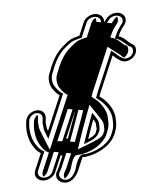

<svg xmlns="http://www.w3.org/2000/svg" viewBox="-60 -802 742 994"><g transform="rotate(5 311.5 -305.0)"><path d="M190.5 -431 186.6 -414.3C180.6 -388 187.4 -364.7 196.2 -348.8C205.7 -333.4 227.8 -312.4 248.5 -303.2L204.7 -113.8C202.2 -117.9 199.1 -123.7 196.8 -129.1L188.4 -159.5C188 -177.4 188.2 -198.8 170.7 -210C135.9 -232.2 81.5 -193.9 88.5 -147.7L89.9 -128.1C95.4 -88.7 110.6 -53 134.9 -27.7C145.3 -15.7 158.8 -2.9 177.6 3.8L156.4 95.5C150.3 122.1 168.6 144 197.1 144C225.7 144 254.1 122.1 260.2 95.5L280.9 6H290.5L275 73.5C274.1 77.2 270.9 85.1 268.9 90.6C258.8 118.3 277 140.9 301.3 144.4C344.3 150.7 369.7 113 378.8 73.5C380 68.2 393.7 5.3 394.6 5.2C405.1 4.5 417.2 0.7 431 -5.3C479.2 -25.5 540.8 -70.9 550.6 -137C558 -170.3 551.9 -190.4 547.4 -212.2C540.1 -250 505.9 -285.5 475.2 -304.3L461.8 -311.4C459.4 -312.3 457.9 -313.1 454.6 -315.2C456.1 -322.2 457.5 -329.8 458.8 -338.3L503.8 -532.8C506.5 -531.4 512.6 -527.9 514.2 -526.5C525.4 -517.8 536.2 -514.5 547.6 -509.9C583 -495.6 632 -535.8 621 -577.4C616.9 -593.1 606.2 -599.5 590.3 -603.3C571.8 -613.9 554 -630.2 526.2 -634.5C531.9 -657.2 538.9 -675.7 548.8 -692.3C565.2 -721 551.1 -746.1 529.6 -752.7C500.5 -761.8 468.9 -743.2 456.8 -721.8C452.5 -714.4 448.9 -707.8 444.9 -699.7C445 -720.3 428.6 -739 403.1 -739C375.1 -739 346.1 -716.8 340.2 -691.4L323.6 -619.5C314.8 -615.9 307.5 -611.6 298 -607.4C272.5 -593.7 262.7 -579.6 245 -558.6C219.5 -527.9 203.2 -490.6 192.9 -445.8L192.8 -445.3C192.3 -440.3 191.5 -435.4 190.5 -431ZM310.6 -83.4C307.6 -83.4 305.2 -83.3 301.5 -83.1L336.8 -236.3C329.6 -186.7 318.9 -134.8 310.6 -83.4ZM450.6 -123.9 450.4 -123C447.9 -112.4 425.7 -96.1 415.6 -89.9C420.6 -122.5 426.5 -158.2 433.2 -194.5C440.6 -186.8 447.2 -178.1 449.1 -170.8L453.1 -152.4C454.3 -149.6 454.5 -147 454.5 -141.1L451.7 -128.8C452.1 -127.7 451.7 -126.1 450.6 -123.9ZM205.5 -431C206.5 -435.6 207.6 -442.9 208 -446.3C218.3 -490.2 233.2 -523.3 256 -550.8C274.5 -572.7 281.7 -583 302.3 -594.3C318 -601.4 323.2 -604.5 336.4 -609.8L355.2 -691.4C358.9 -707.3 379 -724 399.7 -724C417.8 -724 429.6 -710.2 429.6 -696.4L429.4 -635.9L458.6 -696C462.4 -703.8 465.5 -709.5 469.9 -716.9C477.7 -730.8 500.3 -745.1 522.2 -738.2C537.6 -733.5 546.5 -716 535.8 -697.3C524.9 -679 517.2 -658.5 511.3 -634.8L508 -621.6L520.6 -619.7C528.2 -618.5 535.2 -615.2 539.7 -613C553.3 -606.5 568.1 -597 581.9 -589.1C596.6 -585.6 603.1 -582 606.1 -570.8C614.1 -540.1 579 -514.7 556 -524C544.1 -528.8 534.8 -531.7 525.5 -539C522.2 -541.6 516.7 -544.6 513.2 -546.4L494.2 -556.3L443.7 -337.7C441.9 -326 440 -317.3 437.7 -306.3C441.6 -303.8 449.2 -299 452.8 -297.5L465.4 -290.9C494.8 -272.7 525.9 -239 532.2 -206.3C536.9 -183.5 542.2 -166.8 535.6 -136.9L535.5 -136.3C527 -79.1 473.7 -38.1 427.7 -18.9C414.7 -13.1 404.6 -10.3 397 -9.7C368.6 -7.8 363.8 73.5 363.8 73.5C355.5 109.5 337.2 134 306.8 129.6C288.6 126.9 277 110.1 283.3 92.6C285.3 87.3 288.5 79.9 290 73.5L309 -9H269.4L245.2 95.5C241.2 113 221.7 129 200.6 129C179.5 129 167.4 113 171.4 95.5L195.1 -7.1L185.6 -10.5C169.6 -16.1 157.7 -27.2 147.4 -39C124.7 -62.7 110.5 -96.4 105.3 -132.9L103.8 -152.6C98.7 -186.6 136.1 -212.4 160.3 -196.9C172.2 -189.3 172.6 -173.6 173 -154.2L182.1 -121.7C184.7 -115.3 188.1 -108.9 191.1 -104.1L210.3 -73.1L265.8 -313.3L257.3 -317.1C239.4 -325 218.1 -345.4 210 -358.3C201.9 -373.2 196.7 -392.9 201.6 -414.3ZM325.8 -84.5C334 -135.4 344.7 -187.4 352.1 -237.6L321.8 -236.3L282.8 -67.2L298.8 -68.1C302.4 -68.3 304.6 -68.4 307.5 -68.4L323.3 -68.9ZM467.9 -134.1 470 -142.9C469.9 -148.4 469.1 -156.4 468 -159.5L464.2 -177.2C461.1 -188.5 453.5 -197.6 445.6 -205.9L424.4 -228.1L418.1 -193.8C411.3 -157.3 405.4 -121.4 400.4 -88.7L396.4 -62.2L421.6 -77.7C436.9 -87.1 463.1 -103.5 467.9 -134.1ZM359.3 -0.8 387.6 -9.3C390.1 -10 394.5 -11.4 401.7 -14.6C442.2 -31.5 501.2 -73.3 510.6 -136.8C517.8 -169.4 512 -187.4 507.3 -209.8C500.6 -244.9 467.9 -278.7 441 -295.3L429.7 -301.3C423.5 -304 418.8 -307.2 413.6 -310.6C415.6 -320 417.1 -327.3 418.8 -338.1L473.5 -575.1L537 -542.3C541.4 -540 546.8 -537.1 550.8 -533.8C555.2 -530.4 559.3 -528.3 563.6 -526.4C575.7 -536.5 586.1 -555.6 581.1 -574.7C576.6 -591.8 570.3 -589.6 560.3 -592C540.1 -603.6 525.8 -615.6 507.5 -620.7L483.7 -624.4L486.3 -634.6C492 -657.7 499.3 -677 509.6 -694.3C519 -710.8 516.5 -725.8 509.3 -734.9C504.5 -731.1 499.3 -725.6 496 -719.9C491.7 -712.5 488.3 -706.2 484.4 -698.3L404.8 -698.4C404.8 -705.9 402.4 -712.6 398.1 -718.3C390.1 -711.8 382.7 -701.9 380.2 -691.4L362.4 -614.1L352.1 -609.9C347.3 -608 341 -604.3 329.3 -599C310.5 -588.6 301.1 -576.5 283.2 -555.3C259.2 -526.2 243.1 -490.1 232.9 -445.7C232.4 -441.3 231.5 -435.4 230.5 -431L226.6 -414.3C221 -389.9 227.3 -368 235.4 -353.2C243.8 -339.9 266.8 -319.3 280.2 -313.3L289.8 -309L222.6 -17.7L165.6 -109.2C162.7 -113.8 159.5 -119.9 157 -126L148.3 -157.4C148 -170 147.8 -183.4 143 -193C133.1 -182.7 125.9 -167.2 128.6 -149.6L130.1 -130C135.4 -91.8 150.4 -57.3 173 -33.6C183.4 -21.7 197 -10.9 206.5 -7.5L219.2 -3.1L196.4 95.5C193.8 106.9 196.4 116.9 201.8 123.7C209.8 117.3 217.6 107 220.2 95.5L244.4 -9H334L315 73.5C313.9 78.2 310.7 85.9 308.7 91.3C303.8 104.8 306.8 116.5 313 124.2C324.2 113.4 334.1 93.6 338.8 73.5C340.4 66.5 342.8 11 359.3 -0.8ZM350.7 -83.8 348.4 -69.5 309.9 -68.5C307.2 -68.4 306.5 -68.4 303.8 -68.2L257.5 -65.7L296.8 -236.3L376.9 -236.8C369.7 -186.9 358.9 -135 350.7 -83.8ZM490.4 -123.2C486.7 -107.1 461.8 -90.5 449.5 -83L366.8 -32.1L375.5 -89.5C380.5 -122.1 386.4 -157.8 393.2 -194.2L406.9 -268.2L471.2 -200.6C479.2 -192.1 486.5 -183.1 489.1 -173.4L493 -155.4C494.4 -151.8 494.6 -147.4 494.7 -141.8L492 -130C492.1 -127.5 491.7 -126.1 490.4 -123.2Z"/></g></svg>

Font: HoneyBee
Style: BlurIt
Weight: 700
Foundry: Cannot Into Space Fonts
Version: Version 0.89